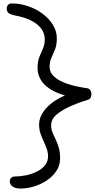

<svg xmlns="http://www.w3.org/2000/svg" viewBox="-20 -833 553 1115"><path d="M99 262Q79 262 65 256.5Q51 251 44 241.5Q37 232 37 220Q37 207 45 199.5Q53 192 65 192Q97 192 131 185Q165 178 194 163.5Q223 149 241 127Q259 105 259 76Q259 52 251 30Q243 8 233 -13Q223 -34 215 -58Q207 -82 207 -111Q207 -147 230 -181.5Q253 -216 296 -246Q323 -264 357 -279Q310 -292 279 -311Q234 -338 216 -371Q198 -404 198 -436Q198 -476 208.5 -502Q219 -528 229.5 -551.5Q240 -575 240 -605Q240 -640 218.5 -668Q197 -696 158 -715Q119 -734 67 -743Q44 -748 31.5 -756Q19 -764 19 -785Q19 -796 26.5 -804.5Q34 -813 50 -813Q97 -813 143.5 -797Q190 -781 227.5 -753Q265 -725 287.5 -688.5Q310 -652 310 -610Q310 -572 299.5 -546Q289 -520 278.5 -497Q268 -474 268 -444Q268 -412 295 -387.5Q322 -363 370.5 -346.5Q419 -330 484 -321Q499 -319 505 -308.5Q511 -298 511 -286Q511 -276 506.5 -266.5Q502 -257 489 -253Q438 -238 389.5 -216.5Q341 -195 309 -168Q277 -141 277 -106Q277 -82 285 -63Q293 -44 303 -23.5Q313 -3 321 23Q329 49 329 87Q329 127 307.5 159.5Q286 192 251.5 215Q217 238 177 250Q137 262 99 262Z"/></svg>

Font: Shantell Sans Light Light
Style: Regular
Weight: 300
Version: Version 1.008;[ac192a2d6]